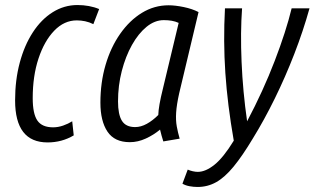

<svg xmlns="http://www.w3.org/2000/svg" viewBox="-20 -555 1250 763"><path d="M169 11Q40 11 40 -156Q40 -237 58.5 -306Q77 -375 110.5 -426.5Q144 -478 189.5 -506.5Q235 -535 288 -535Q311 -535 333 -531Q355 -527 374 -519L351 -459Q335 -467 318.5 -470.5Q302 -474 285 -474Q235 -474 195.5 -433Q156 -392 133 -322.5Q110 -253 110 -165Q110 -103 128.5 -76Q147 -49 191 -49Q211 -49 231 -56Q251 -63 267 -73L273 -17Q226 11 169 11Z M496 10Q435 10 407 -32Q379 -74 379 -147Q379 -227 399.5 -297Q420 -367 457.5 -420.5Q495 -474 544 -504Q593 -534 650 -534Q676 -534 710 -527Q744 -520 769 -507L692 -184Q682 -139 680 -108Q678 -77 682.5 -52.5Q687 -28 694 -4L629 7Q625 -6 622 -16.5Q619 -27 616 -40Q591 -19 559.5 -4.5Q528 10 496 10ZM517 -50Q540 -50 563.5 -63Q587 -76 609 -98Q610 -133 627 -201L690 -464Q677 -470 662.5 -472.5Q648 -475 631 -475Q595 -475 562.5 -448.5Q530 -422 504.5 -376.5Q479 -331 464 -273Q449 -215 449 -152Q449 -100 464.5 -75Q480 -50 517 -50Z M765 188Q749 188 733 185Q717 182 705 175L726 119Q735 123 746 125.5Q757 128 766 128Q797 128 832.5 99.5Q868 71 909 4Q884 -139 875.5 -265Q867 -391 874 -522H942Q935 -427 940 -309Q945 -191 962 -73Q1026 -194 1071.5 -312.5Q1117 -431 1139 -522H1210Q1185 -432 1149.5 -340.5Q1114 -249 1072 -163.5Q1030 -78 985 -5Q943 65 908 107.5Q873 150 839 169Q805 188 765 188Z"/></svg>

Font: Ubuntu Sans Condensed
Style: Italic
Weight: 400
Width: 3
Italic angle: -13.5°
Designer: Dalton Maag Ltd
Foundry: Dalton Maag Ltd
Version: Version 1.006; ttfautohint (v1.8.4.7-5d5b)